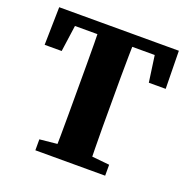

<svg xmlns="http://www.w3.org/2000/svg" viewBox="-119 -771 872 885"><g transform="rotate(20 317.0 -328.5)"><path d="M146 0V-53.7L293.8 -68.7H337.8L488.4 -53.7V0ZM230.1 0Q232.1 -51 232.6 -102Q233.1 -153 233.1 -205.5Q233.1 -258 233.1 -310V-347Q233.1 -399 233.1 -450.6Q233.1 -502.3 232.6 -554.3Q232.1 -606.3 230.1 -657.3H403.7Q402.7 -607.3 401.7 -555.6Q400.7 -504 400.7 -452Q400.7 -400 400.7 -347V-310.7Q400.7 -259 400.7 -207Q400.7 -155 401.7 -103.5Q402.7 -52 403.7 0ZM20 -471.5 23.8 -657.3H610.7L613.7 -471.5H531L504.9 -657.3L576.4 -600.9H57.3L129.5 -657.3L103.5 -471.5Z"/></g></svg>

Font: Source Serif 4 Variable
Style: Regular
Weight: 400
Designer: Frank Grießhammer
Foundry: Adobe
Version: Version 4.005;hotconv 1.1.0;makeotfexe 2.6.0